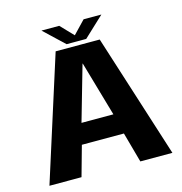

<svg xmlns="http://www.w3.org/2000/svg" viewBox="-116 -906 961 1012"><g transform="rotate(-15 365.0 -400.5)"><path d="M29.5 0H204.5L250.5 -164.5H480L525.5 0H700.5L485 -676H244.5ZM278.5 -276.5 364.5 -576.5H366L452.5 -276.5ZM310 -697.5H417L527.5 -801H430.5L364 -731.5L297.5 -801H200.5Z"/></g></svg>

Font: Anybody Thin
Style: Bold
Weight: 700
Version: Version 1.113;gftools[0.9.25]